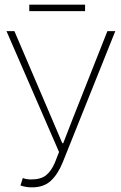

<svg xmlns="http://www.w3.org/2000/svg" viewBox="-20 -794 522 826"><path d="M118 12Q102 12 91.5 10Q81 8 68 4L78 -28Q86 -25 95 -23.5Q104 -22 114 -22Q155 -22 177.5 -39.5Q200 -57 216 -94L234 -140L8 -660H42L202 -286L248 -178H252L294 -286L442 -660H476L250 -96Q230 -46 199.5 -17Q169 12 118 12ZM106 -746V-774H346V-746Z"/></svg>

Font: Source Sans Variable
Style: Regular
Weight: 200
Designer: Paul D. Hunt
Foundry: Adobe Systems Incorporated
Version: Version 3.006;hotconv 1.0.111;makeotfexe 2.5.65597